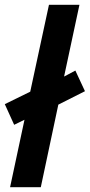

<svg xmlns="http://www.w3.org/2000/svg" viewBox="-25 -780 374 800"><path d="M17 0 77 -281 34 -260 -5 -346 101 -398 179 -760H306L242 -461L289 -486L329 -400L218 -344L145 0Z"/></svg>

Font: Noto Sans Condensed
Style: Bold Italic
Weight: 700
Width: 3
Italic angle: -12°
Designer: Monotype Design Team
Foundry: Monotype Imaging Inc.
Version: Version 2.013; ttfautohint (v1.8.4.7-5d5b)